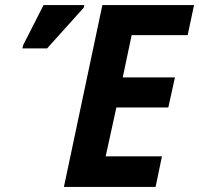

<svg xmlns="http://www.w3.org/2000/svg" viewBox="-20 -734 782 754"><path d="M231 0 382 -714H742L717 -596H497L462 -430H667L641 -312H437L395 -120H616L591 0ZM68 -544 71 -557 151 -714H311L309 -704L165 -544Z"/></svg>

Font: Noto Sans SemiCondensed
Style: Bold Italic
Weight: 700
Width: 4
Italic angle: -12°
Designer: Monotype Design Team
Foundry: Monotype Imaging Inc.
Version: Version 2.013; ttfautohint (v1.8.4.7-5d5b)